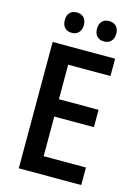

<svg xmlns="http://www.w3.org/2000/svg" viewBox="-133 -976 752 1048"><g transform="rotate(15 243.0 -452.0)"><path d="M114 -847C114 -808 137 -789 168 -789C198 -789 222 -808 222 -847C222 -886 198 -904 168 -904C137 -904 114 -886 114 -847ZM296 -847C296 -808 319 -789 350 -789C381 -789 405 -808 405 -847C405 -886 381 -904 350 -904C319 -904 296 -886 296 -847ZM434 0V-99H195V-323H419V-421H195V-616H434V-714H81V0Z"/></g></svg>

Font: Noto Sans UI SemiCondensed Medium
Style: Regular
Weight: 500
Width: 4
Designer: Monotype Design Team
Foundry: Monotype Imaging Inc.
Version: Version 1.901